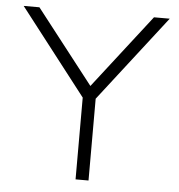

<svg xmlns="http://www.w3.org/2000/svg" viewBox="-49 -707 703 753"><g transform="rotate(5 302.0 -330.0)"><path d="M276 0V-322L14 -660H76L302 -370L527 -660H589L327 -322V0Z"/></g></svg>

Font: Lil Grotesk Light
Style: Regular
Weight: 300
Designer: Bastien Sozeau
Foundry: NBR — Bastien Sozeau
Version: Version 3.003; ttfautohint (v1.8.4.7-5d5b);gftools[0.9.33]